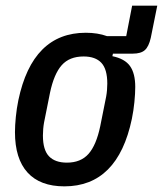

<svg xmlns="http://www.w3.org/2000/svg" viewBox="-20 -648 577 680"><path d="M208 12Q122 12 77.5 -37Q33 -86 33 -180Q33 -203 36 -233.5Q39 -264 45 -293Q95 -532 284 -532Q326 -532 359 -520H427L448 -628H537L514 -514Q507 -483 493 -470.5Q479 -458 450 -458H380L378 -449Q422 -440 440.5 -414Q459 -388 459 -340Q459 -317 456 -286.5Q453 -256 447 -227Q397 12 208 12ZM217 -72Q266 -72 293.5 -103Q321 -134 335 -201L356 -306Q358 -317 359 -329Q360 -341 360 -352Q360 -403 339 -425.5Q318 -448 276 -448Q226 -448 198.5 -417Q171 -386 157 -319L136 -214Q134 -203 133 -191Q132 -179 132 -168Q132 -117 153.5 -94.5Q175 -72 217 -72Z"/></svg>

Font: IBM Plex Sans Condensed Medium
Style: Italic
Weight: 500
Width: 3
Italic angle: -11°
Designer: Mike Abbink, Paul van der Laan, Pieter van Rosmalen
Foundry: Bold Monday
Version: Version 1.3